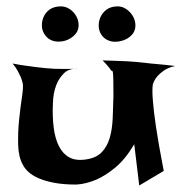

<svg xmlns="http://www.w3.org/2000/svg" viewBox="-20 -649 571 604"><path d="M19.5 -449.2Q44.9 -444.3 64 -441.9Q83 -439.5 96.7 -437.5Q112.3 -435.5 124 -434.6Q135.7 -433.6 151.4 -432.6Q177.7 -431.6 225.6 -432.6Q197.3 -434.6 181.2 -418.5Q165 -402.3 157.2 -381.8Q147.5 -357.4 146.5 -325.2Q144.5 -282.2 148.9 -247.6Q153.3 -212.9 165.5 -189Q177.7 -165 198.2 -153.8Q218.8 -142.6 251 -147.5Q283.2 -152.3 300.3 -170.4Q317.4 -188.5 325.2 -215.3Q333 -242.2 334.5 -276.4Q335.9 -310.5 336.9 -347.7Q336.9 -384.8 336.4 -400.9Q335.9 -417 335 -421.9Q334 -426.8 332 -426.3Q330.1 -425.8 327.1 -430.7Q325.2 -434.6 321.3 -438.5Q318.4 -442.4 313.5 -447.8Q308.6 -453.1 302.7 -459Q328.1 -458 348.1 -457.5Q368.2 -457 381.8 -456.1Q397.5 -455.1 409.2 -454.1Q419.9 -453.1 437.5 -451.2Q452.1 -449.2 475.6 -447.3Q499 -445.3 531.2 -441.4Q508.8 -436.5 495.1 -426.8Q481.4 -417 473.6 -407.2Q464.8 -396.5 460.9 -383.8Q458 -367.2 460.9 -333Q462.9 -302.7 470.7 -250Q478.5 -197.3 495.1 -111.3L418 -65.4L402.3 -195.3Q374 -147.5 342.3 -121.6Q310.5 -95.7 283.2 -84Q251 -70.3 220.7 -68.4Q180.7 -68.4 151.9 -73.7Q123 -79.1 102.5 -87.9Q82 -96.7 69.8 -107.9Q57.6 -119.1 51.8 -130.9Q38.1 -155.3 37.1 -193.8Q36.1 -232.4 40 -271Q43.9 -309.6 48.8 -341.8Q53.7 -374 51.8 -385.7Q49.8 -394.5 45.9 -405.3Q42 -414.1 36.1 -425.3Q30.3 -436.5 19.5 -449.2ZM168 -628.9Q185.5 -629.9 199.7 -620.1Q213.9 -610.4 221.2 -595.7Q228.5 -581.1 227.1 -564.9Q225.6 -548.8 212.9 -537.1Q191.4 -517.6 163.1 -518.1Q134.8 -518.6 120.1 -541Q112.3 -552.7 111.8 -567.4Q111.3 -582 117.2 -595.7Q123 -609.4 135.7 -618.7Q148.4 -627.9 168 -628.9ZM346.7 -628.9Q364.3 -629.9 378.4 -619.6Q392.6 -609.4 399.9 -594.7Q407.2 -580.1 405.8 -564Q404.3 -547.9 391.6 -536.1Q380.9 -526.4 367.7 -522Q354.5 -517.6 341.8 -517.6Q329.1 -517.6 317.4 -523.4Q305.7 -529.3 298.8 -540Q291 -551.8 290.5 -566.4Q290 -581.1 295.9 -594.7Q301.8 -608.4 314.5 -618.2Q327.1 -627.9 346.7 -628.9Z"/></svg>

Font: Irish Grover
Style: Regular
Weight: 400
Designer: Squid
Foundry: Font Diner, Inc DBA Sideshow
Version: Version 1.001